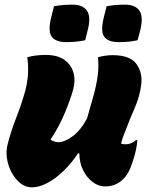

<svg xmlns="http://www.w3.org/2000/svg" viewBox="-20 -792 640 825"><path d="M97 -546Q114 -551 134.5 -553.5Q155 -556 176 -556Q227 -556 256.5 -535Q286 -514 295.5 -480Q305 -446 294 -406Q284 -369 260 -310Q236 -251 197 -192Q203 -188 212 -184.5Q221 -181 231 -181Q257 -181 291.5 -206Q326 -231 354 -283Q370 -338 382 -381.5Q394 -425 399.5 -464.5Q405 -504 401 -546Q415 -550 431 -552.5Q447 -555 463 -555Q538 -555 565.5 -518Q593 -481 587 -430Q581 -378 558 -326Q535 -274 515 -220Q506 -199 500 -175Q508 -172 520 -172Q544 -172 564 -190H570Q570 -183 567.5 -166.5Q565 -150 560 -130Q550 -95 541 -72Q532 -49 518 -32Q503 -13 481.5 -2Q460 9 432 9Q402 9 376.5 -11Q351 -31 336 -63Q321 -95 321 -133H315Q289 -93 255 -59.5Q221 -26 185 -6.5Q149 13 117 13Q90 13 68 -4.5Q46 -22 30.5 -50Q15 -78 10 -110.5Q5 -143 13 -173Q28 -231 50 -287Q72 -343 88 -400Q99 -441 100.5 -479Q102 -517 97 -546ZM212 -765Q232 -769 252.5 -770.5Q273 -772 292 -772Q336 -772 354 -745.5Q372 -719 356 -659L346 -619Q310 -611 265 -611Q218 -611 201.5 -635.5Q185 -660 201 -721ZM438 -765Q458 -769 478 -770.5Q498 -772 517 -772Q562 -772 579.5 -745.5Q597 -719 582 -659L571 -619Q536 -611 491 -611Q443 -611 427 -635.5Q411 -660 427 -721Z"/></svg>

Font: Recursive Mn Csl St Blk
Style: Italic
Weight: 900
Italic angle: -15°
Monospace: yes
Version: Version 1.079;hotconv 1.0.112;makeotfexe 2.5.65598; ttfautoh